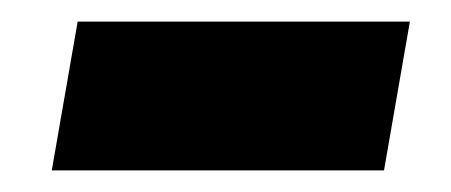

<svg xmlns="http://www.w3.org/2000/svg" viewBox="-20 -376 418 178"><path d="M336 -218H28L52 -356H360Z"/></svg>

Font: Creato Display Black
Style: Italic
Weight: 900
Italic angle: -10°
Version: Version 1.000